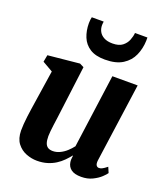

<svg xmlns="http://www.w3.org/2000/svg" viewBox="-149 -924 903 1038"><g transform="rotate(20 302.0 -405.0)"><path d="M185 10Q153.5 10 122.5 -2Q91.5 -14 70.5 -41.2Q49.5 -68.5 49 -114.5Q49 -131.5 50.5 -152.5Q52 -173.5 55 -196.8Q58 -220 61.5 -243.8Q65 -267.5 68.5 -290L96 -471L36 -505.5L43.5 -545.5L225 -563.5L249 -551.5L215.5 -288Q213 -267 210 -245Q207 -223 204.2 -202.8Q201.5 -182.5 199.8 -165.5Q198 -148.5 198 -136.5Q198 -112 203.2 -97Q208.5 -82 219.5 -75.2Q230.5 -68.5 247.5 -68.5Q268 -68.5 288 -78Q308 -87.5 324.8 -102.8Q341.5 -118 354.5 -135L412.5 -559H558L494.5 -104Q492.5 -85 498 -76.5Q503.5 -68 513.5 -68Q522.5 -68 532 -72.8Q541.5 -77.5 559 -91.5L572.5 -60Q567 -51 549.2 -34.2Q531.5 -17.5 503.5 -3.8Q475.5 10 439 10Q400.5 10 381 -4.8Q361.5 -19.5 358 -45Q357.5 -48 357.2 -52.2Q357 -56.5 357.2 -61.5Q357.5 -66.5 358.2 -72Q359 -77.5 359.5 -82L358 -83Q345 -66.5 328.5 -49.8Q312 -33 290.8 -19.5Q269.5 -6 243.2 2Q217 10 185 10ZM343 -629.5Q289 -629.5 256.5 -650.2Q224 -671 209.5 -706.5Q195 -742 195 -786Q195 -796 196.2 -805.2Q197.5 -814.5 199 -820.5H267.5Q267 -816 266.2 -810.8Q265.5 -805.5 265.5 -799.5Q265.5 -779.5 274.5 -762.8Q283.5 -746 302.8 -735.8Q322 -725.5 352 -725.5Q388.5 -725.5 408.5 -741Q428.5 -756.5 437.2 -778.5Q446 -800.5 447.5 -820.5H519Q519 -816 519 -811.5Q519 -807 519 -801.5Q517.5 -756.5 500.2 -717.2Q483 -678 444.8 -653.8Q406.5 -629.5 343 -629.5Z"/></g></svg>

Font: Merriweather 28pt ExtraBold
Style: Italic
Weight: 800
Italic angle: -7.8°
Version: Version 2.101